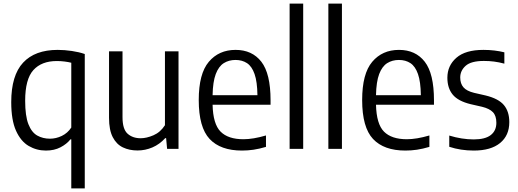

<svg xmlns="http://www.w3.org/2000/svg" viewBox="-20 -828 2884 1068"><path d="M376.5 220V-53H372Q351 -26.5 316.2 -8.5Q281.5 9.5 235.5 9.5Q183.5 9.5 139.5 -16.2Q95.5 -42 69 -101Q42.5 -160 42.5 -260Q42.5 -408.5 108.5 -479.5Q174.5 -550.5 301 -550.5Q339 -550.5 379.5 -544.5Q420 -538.5 451.5 -527.5V220ZM258 -56.5Q291.5 -56.5 323.8 -72Q356 -87.5 376.5 -118.5V-479Q361 -483 339.2 -485.8Q317.5 -488.5 296 -488.5Q211 -488.5 165.5 -438Q120 -387.5 120 -267.5Q120 -183 138 -137.2Q156 -91.5 187.2 -74Q218.5 -56.5 258 -56.5Z M745 9Q699.5 9 663.8 -8Q628 -25 607.2 -65Q586.5 -105 586.5 -172.5V-542.5H661.5V-176Q661.5 -109.5 689.8 -84.2Q718 -59 762.5 -59Q795 -59 833.5 -75.5Q872 -92 897.5 -131.5V-542.5H973V0H909.5L904 -59.5H899Q867.5 -25 827.8 -8Q788 9 745 9Z M1326 9.5Q1206.5 9.5 1146 -55Q1085.5 -119.5 1085.5 -271.5Q1085.5 -418 1141.5 -484.2Q1197.5 -550.5 1290.5 -550.5Q1382.5 -550.5 1433.8 -484.5Q1485 -418.5 1485 -270V-245.5H1162.5Q1165 -138 1207 -95.8Q1249 -53.5 1334 -53.5Q1388 -53.5 1459.5 -74.5V-11Q1422.5 0 1390.2 4.8Q1358 9.5 1326 9.5ZM1290 -494.5Q1253 -494.5 1224.8 -476.8Q1196.5 -459 1180.2 -416.2Q1164 -373.5 1162.5 -298.5H1412Q1411 -373.5 1396 -416.2Q1381 -459 1354 -476.8Q1327 -494.5 1290 -494.5Z M1591 0V-808H1666.5V0Z M1806.5 0V-808H1882V0Z M2235 9.5Q2115.5 9.5 2055 -55Q1994.5 -119.5 1994.5 -271.5Q1994.5 -418 2050.5 -484.2Q2106.5 -550.5 2199.5 -550.5Q2291.5 -550.5 2342.8 -484.5Q2394 -418.5 2394 -270V-245.5H2071.5Q2074 -138 2116 -95.8Q2158 -53.5 2243 -53.5Q2297 -53.5 2368.5 -74.5V-11Q2331.5 0 2299.2 4.8Q2267 9.5 2235 9.5ZM2199 -494.5Q2162 -494.5 2133.8 -476.8Q2105.5 -459 2089.2 -416.2Q2073 -373.5 2071.5 -298.5H2321Q2320 -373.5 2305 -416.2Q2290 -459 2263 -476.8Q2236 -494.5 2199 -494.5Z M2615.5 9.5Q2542.5 9.5 2479 -11.5V-74Q2549 -52.5 2615 -52.5Q2679 -52.5 2710 -76.8Q2741 -101 2741 -145Q2741 -184 2721.8 -204Q2702.5 -224 2661.5 -234L2598 -248.5Q2528 -265.5 2498.2 -301.8Q2468.5 -338 2468.5 -395.5Q2468.5 -463 2518.8 -506.8Q2569 -550.5 2669 -550.5Q2701.5 -550.5 2730.2 -547Q2759 -543.5 2785.5 -537V-474Q2755.5 -482 2728.5 -485.5Q2701.5 -489 2671.5 -489Q2600.5 -489 2570.2 -462Q2540 -435 2540 -397Q2540 -363 2558 -342.2Q2576 -321.5 2617.5 -311.5L2681 -297Q2753 -279.5 2783 -243.5Q2813 -207.5 2813 -148.5Q2813 -74.5 2761.8 -32.5Q2710.5 9.5 2615.5 9.5Z"/></svg>

Font: Encode Sans Semi Condensed
Style: Regular
Weight: 400
Width: 4
Designer: Multiple Designers
Foundry: Impallari Type
Version: Version 3.000; ttfautohint (v1.8.3) -l 8 -r 50 -G 200 -x 14 